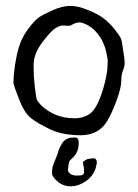

<svg xmlns="http://www.w3.org/2000/svg" viewBox="-20 -451 476 661"><path d="M233.4 22.5Q233.4 22.5 240.2 22.5Q251 23.4 251 40Q251 56.6 246.1 69.3Q241.2 82 229.5 92.8Q217.8 103.5 217.3 108.9Q216.8 114.3 215.8 116.2L213.9 134.8Q213.9 141.6 223.6 148.4Q232.4 154.3 249 153.3Q249 152.3 251 153.3Q269.5 153.3 269.5 141.6Q269.5 125 266.6 116.2Q265.6 112.3 265.6 110.4Q265.6 106.4 267.6 104.5Q270.5 102.5 275.4 99.6Q280.3 96.7 281.2 96.7Q282.2 96.7 290.5 95.2Q298.8 93.8 300.8 93.8Q313.5 93.8 313.5 109.4L309.6 127Q300.8 155.3 275.4 172.9Q250 190.4 223.6 190.4Q197.3 190.4 178.2 173.8Q159.2 157.2 159.2 146.5Q159.2 135.7 160.2 127.9Q161.1 120.1 177.7 80.1Q182.6 59.6 194.8 41Q207 22.5 233.4 22.5ZM281.2 -417Q316.4 -403.3 336.9 -387.7Q357.4 -372.1 375.5 -349.1Q393.6 -326.2 397 -316.4Q400.4 -306.6 402.3 -289.1L408.2 -249Q409.2 -242.2 409.2 -236.3Q409.2 -222.7 404.3 -210.9Q397.5 -195.3 397.5 -172.4Q397.5 -149.4 381.8 -106.4Q366.2 -63.5 349.6 -35.2Q320.3 14.6 257.8 14.6Q195.3 14.6 151.4 -6.3Q107.4 -27.3 85.4 -45.4Q63.5 -63.5 45.9 -108.4Q28.3 -153.3 26.4 -165Q26.4 -165 26.4 -171.9Q26.4 -187.5 31.2 -223.6Q38.1 -270.5 48.8 -299.8Q59.6 -329.1 79.6 -355Q99.6 -380.9 113.3 -390.6Q127 -400.4 160.6 -415.5Q194.3 -430.7 221.7 -430.7Q249 -430.7 281.2 -417ZM252.9 -374Q240.2 -373 230.5 -367.2Q221.7 -361.3 213.9 -362.3Q212.9 -362.3 211.9 -362.3Q203.1 -363.3 195.3 -363.3Q187.5 -363.3 172.4 -355Q157.2 -346.7 127 -307.1Q96.7 -267.6 95.7 -230.5Q95.7 -230.5 95.7 -217.8Q95.7 -187.5 99.6 -154.3Q104.5 -115.2 106.4 -108.9Q108.4 -102.5 122.1 -87.9Q169.9 -43.9 235.4 -43.9Q235.4 -43.9 238.3 -43.9Q267.6 -43.9 291 -60.5Q314.5 -78.1 335 -144.5Q350.6 -197.3 350.6 -232.4Q351.6 -242.2 349.6 -252Q343.8 -293 326.2 -320.8Q308.6 -348.6 287.1 -361.3Q265.6 -374 252.9 -374Z"/></svg>

Font: Drukaatie burti
Style: Light
Weight: 300
Version: Version 0.14